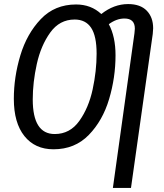

<svg xmlns="http://www.w3.org/2000/svg" viewBox="-20 -722 806 944"><path d="M733 -583Q733 -575 731 -555L624 202H535L641 -558Q643 -574 643 -581Q643 -631 592 -631Q553 -631 515 -603Q548 -542 548 -450Q548 -341 516.5 -235Q485 -129 416.5 -58.5Q348 12 243 12Q152 12 100 -53Q48 -118 48 -236Q48 -343 80 -449.5Q112 -556 180.5 -628Q249 -700 354 -700Q428 -700 478 -653Q540 -702 610 -702Q670 -702 701.5 -669.5Q733 -637 733 -583ZM455 -458Q455 -545 428 -585.5Q401 -626 347 -626Q273 -626 227 -562Q181 -498 161 -407.5Q141 -317 141 -233Q141 -63 249 -63Q324 -63 370 -127.5Q416 -192 435.5 -282.5Q455 -373 455 -458Z"/></svg>

Font: Fira Sans Compressed
Style: Italic
Weight: 400
Width: 1
Italic angle: -8°
Designer: bBox Type GmbH & Carrois Corporate GbR & Edenspiekermann AG
Foundry: bBox Type GmbH & Carrois Corporate GbR & Edenspiekermann AG
Version: Version 4.301